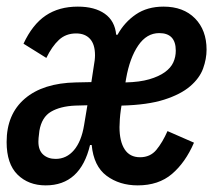

<svg xmlns="http://www.w3.org/2000/svg" viewBox="-25 -548 645 580"><path d="M113 12Q61 12 28 -20.5Q-5 -53 -5 -119Q-5 -203 50 -250Q105 -297 204 -299L251 -300L258 -346Q260 -357 261 -365.5Q262 -374 262 -381Q262 -414 247 -430.5Q232 -447 205 -447Q174 -447 153 -427.5Q132 -408 115 -373L46 -416Q73 -474 113 -501Q153 -528 210 -528Q261 -528 291.5 -506.5Q322 -485 326 -443H330Q351 -481 385.5 -504.5Q420 -528 469 -528Q529 -528 564 -492.5Q599 -457 599 -398Q599 -370 588.5 -341Q578 -312 549.5 -287.5Q521 -263 471 -247Q421 -231 342 -229L340 -216Q338 -202 337 -188Q336 -174 336 -164Q336 -121 351.5 -97Q367 -73 398 -73Q429 -73 447.5 -95.5Q466 -118 481 -152L561 -117Q535 -57 494.5 -22.5Q454 12 391 12Q336 12 297 -17Q258 -46 252 -110H247Q218 12 113 12ZM143 -68Q176 -68 198.5 -94.5Q221 -121 229 -170L239 -230L202 -229Q157 -227 129 -210.5Q101 -194 94 -153Q92 -139 91.5 -131Q91 -123 91 -120Q91 -94 105.5 -81Q120 -68 143 -68ZM456 -448Q418 -448 392.5 -410.5Q367 -373 356 -311L354 -299Q397 -300 426 -308.5Q455 -317 473 -330Q491 -343 498.5 -359.5Q506 -376 506 -395Q506 -448 456 -448Z"/></svg>

Font: IBM Plex Mono SemiBold
Style: Italic
Weight: 600
Italic angle: -9°
Monospace: yes
Designer: Mike Abbink, Paul van der Laan, Pieter van Rosmalen
Foundry: Bold Monday
Version: Version 2.3